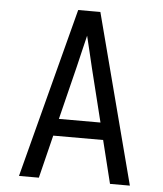

<svg xmlns="http://www.w3.org/2000/svg" viewBox="-53 -781 705 828"><g transform="rotate(5 300.0 -367.5)"><path d="M60 0 188 -490 252 -735H348L412 -490L540 0H454L408 -186H192L146 0ZM390 -260 333 -490Q325 -525 316.5 -559.5Q308 -594 300 -628Q292 -594 283.5 -559.5Q275 -525 267 -490L210 -260Z"/></g></svg>

Font: Nova
Style: Regular
Weight: 400
Monospace: yes
Designer: Belleve Invis
Foundry: Belleve Invis
Version: Version 24.1.4; ttfautohint (v1.8.4)